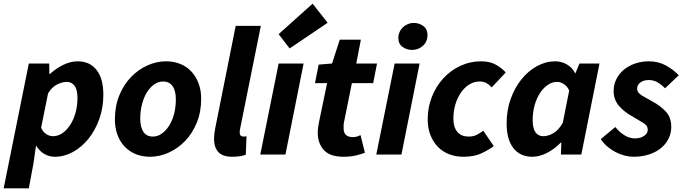

<svg xmlns="http://www.w3.org/2000/svg" viewBox="-43 -842 3725 1046"><path d="M153 -47 139 50 114 184H-23L114 -496H225L226 -439H229Q263 -470 302.5 -489Q342 -508 380 -508Q446 -508 483 -461Q520 -414 520 -326Q520 -255 498 -193.5Q476 -132 439 -86Q402 -40 354.5 -14Q307 12 256 12Q224 12 198 -3.5Q172 -19 155 -47ZM321 -396Q298 -396 269.5 -382.5Q241 -369 219 -334L181 -146Q192 -122 209.5 -111Q227 -100 246 -100Q272 -100 296 -116Q320 -132 338.5 -160Q357 -188 368 -226Q379 -264 379 -309Q379 -354 363 -375Q347 -396 321 -396Z M775 12Q731 12 696 -2.5Q661 -17 635.5 -44Q610 -71 596.5 -108.5Q583 -146 583 -192Q583 -264 607 -322.5Q631 -381 670.5 -422Q710 -463 760 -485.5Q810 -508 861 -508Q904 -508 939.5 -493.5Q975 -479 1000 -452Q1025 -425 1039 -387.5Q1053 -350 1053 -304Q1053 -232 1029 -173.5Q1005 -115 965.5 -74Q926 -33 876 -10.5Q826 12 775 12ZM790 -98Q815 -98 837.5 -113.5Q860 -129 877.5 -156Q895 -183 905 -220Q915 -257 915 -301Q915 -347 897.5 -372.5Q880 -398 845 -398Q820 -398 797.5 -382.5Q775 -367 758 -340Q741 -313 731 -275.5Q721 -238 721 -195Q721 -150 738 -124Q755 -98 790 -98Z M1223 12Q1169 12 1146 -14Q1123 -40 1123 -85Q1123 -111 1130 -146L1241 -701H1378L1265 -140Q1263 -132 1263 -128.5Q1263 -125 1263 -121Q1263 -108 1268.5 -103Q1274 -98 1282 -98Q1287 -98 1290 -98Q1293 -98 1300 -100L1296 1Q1283 6 1265 9Q1247 12 1223 12Z M1535 -578 1475 -656 1660 -822 1742 -718ZM1375 0 1475 -496H1611L1512 0Z M1829 12Q1754 12 1721 -25Q1688 -62 1688 -119Q1688 -135 1690.5 -150.5Q1693 -166 1696 -182L1739 -389H1673L1693 -490L1766 -496L1808 -626H1923L1898 -496H2011L1990 -389H1874L1831 -176Q1829 -167 1829 -159Q1829 -151 1829 -143Q1829 -95 1880 -95Q1891 -95 1901 -98Q1911 -101 1921 -106L1945 -10Q1925 -2 1896 5Q1867 12 1829 12Z M2007 0 2107 -496H2243L2144 0ZM2201 -570Q2173 -570 2150 -586.5Q2127 -603 2127 -636Q2127 -652 2133.5 -667Q2140 -682 2151.5 -693Q2163 -704 2178.5 -710.5Q2194 -717 2212 -717Q2241 -717 2263.5 -700Q2286 -683 2286 -651Q2286 -616 2261.5 -593Q2237 -570 2201 -570Z M2481 12Q2440 12 2404.5 -1.5Q2369 -15 2343 -41.5Q2317 -68 2302 -106Q2287 -144 2287 -192Q2287 -256 2309.5 -313.5Q2332 -371 2371.5 -414.5Q2411 -458 2464.5 -483Q2518 -508 2579 -508Q2626 -508 2659.5 -489Q2693 -470 2712 -447L2636 -366Q2621 -382 2606 -390Q2591 -398 2570 -398Q2540 -398 2514 -382Q2488 -366 2468.5 -338Q2449 -310 2438 -273.5Q2427 -237 2427 -195Q2427 -150 2448 -124Q2469 -98 2511 -98Q2537 -98 2555.5 -108Q2574 -118 2590 -130L2647 -46Q2619 -25 2579.5 -6.5Q2540 12 2481 12Z M2857 12Q2791 12 2754 -35Q2717 -82 2717 -170Q2717 -241 2739 -302.5Q2761 -364 2798 -410Q2835 -456 2883 -482Q2931 -508 2982 -508Q3016 -508 3046 -490.5Q3076 -473 3090 -443H3092L3114 -496H3223L3124 0H3013L3015 -65H3012Q2978 -30 2937 -9Q2896 12 2857 12ZM2917 -100Q2942 -100 2970.5 -115.5Q2999 -131 3023 -173L3058 -349Q3046 -374 3027.5 -385Q3009 -396 2992 -396Q2966 -396 2942 -380Q2918 -364 2899.5 -336Q2881 -308 2870 -270Q2859 -232 2859 -187Q2859 -142 2874.5 -121Q2890 -100 2917 -100Z M3408 12Q3385 12 3360 5.5Q3335 -1 3311.5 -13Q3288 -25 3266.5 -43Q3245 -61 3230 -84L3309 -150Q3361 -88 3416 -88Q3445 -88 3465.5 -101.5Q3486 -115 3486 -135Q3486 -157 3464 -171Q3442 -185 3400 -209Q3358 -232 3329 -265.5Q3300 -299 3300 -346Q3300 -381 3315 -411Q3330 -441 3356 -462.5Q3382 -484 3417 -496Q3452 -508 3492 -508Q3543 -508 3583.5 -486Q3624 -464 3655 -432L3580 -361Q3562 -380 3540 -393Q3518 -406 3492 -406Q3463 -406 3445.5 -392.5Q3428 -379 3428 -359Q3428 -347 3435 -338Q3442 -329 3454 -321.5Q3466 -314 3480.5 -306.5Q3495 -299 3510 -290Q3555 -266 3584.5 -234Q3614 -202 3614 -151Q3614 -115 3598.5 -85Q3583 -55 3556 -33.5Q3529 -12 3491 0Q3453 12 3408 12Z"/></svg>

Font: TypoPRO Source Sans Pro
Style: Bold Italic
Weight: 700
Italic angle: -11°
Designer: Paul D. Hunt
Foundry: Adobe Systems Incorporated
Version: Version 1.075;PS 2.000;hotconv 1.0.86;makeotf.lib2.5.63406